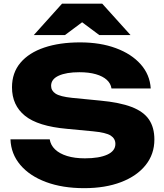

<svg xmlns="http://www.w3.org/2000/svg" viewBox="-20 -994 883 1031"><path d="M36.2 -245.8H247Q251.8 -214.6 275.8 -191.7Q299.8 -168.8 340.4 -156.3Q381 -143.8 435.8 -143.8Q512.2 -143.8 555.9 -163.6Q599.6 -183.4 599.6 -221.2Q599.6 -249.6 574.6 -265.9Q549.6 -282.2 478.6 -289L339.4 -302.2Q183.6 -316 114 -372.4Q44.4 -428.8 44.4 -525.2Q44.4 -603.2 89.8 -657Q135.2 -710.8 217.5 -738.6Q299.8 -766.4 410.2 -766.4Q518.4 -766.4 602.1 -735.5Q685.8 -704.6 735.3 -649Q784.8 -593.4 789.4 -519H578.6Q574.8 -545.8 553.5 -565.2Q532.2 -584.6 495 -595.4Q457.8 -606.2 406 -606.2Q336.2 -606.2 295.3 -587.6Q254.4 -569 254.4 -533.2Q254.4 -507 278.5 -491.2Q302.6 -475.4 366.8 -468.6L516.4 -454Q622.8 -444.2 687 -419.5Q751.2 -394.8 780.1 -352Q809 -309.2 809 -244.8Q809 -166.2 762 -107.4Q715 -48.6 630.1 -16.1Q545.2 16.4 432 16.4Q315.6 16.4 227.4 -16.4Q139.2 -49.2 89.1 -108.4Q39 -167.6 36.2 -245.8ZM313.2 -974.4H528.8L681 -805.6H513.4L373.8 -909.6H468.2L328.6 -805.6H161.4Z"/></svg>

Font: Unbounded
Style: Regular
Weight: 400
Designer: Luke Prowse, Jean-Baptiste Morizot, Fátima Lázaro, Florian Runge
Foundry: NaN
Version: Version 1.701;gftools[0.9.28.dev5+ged2979d]